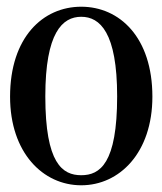

<svg xmlns="http://www.w3.org/2000/svg" viewBox="-20 -536 484 572"><path d="M222 16C336 16 434 -81 434 -248C434 -425 336 -516 222 -516C108 -516 10 -425 10 -248C10 -81 108 16 222 16ZM115 -249C115 -439 166 -486 222 -486C278 -486 329 -439 329 -249C329 -49 278 -14 222 -14C166 -14 115 -49 115 -249Z"/></svg>

Font: RL Madena
Style: Regular
Weight: 400
Designer: I Kadek Wantara Putra
Foundry: Roughlines ID
Version: Version 1.000;Glyphs 3.1.2 (3151)